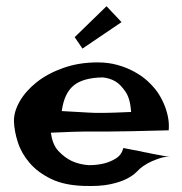

<svg xmlns="http://www.w3.org/2000/svg" viewBox="-20 -694 593 624"><path d="M268.6 -157.2Q295.9 -157.2 319.3 -163.1Q338.9 -168 356.9 -179.2Q375 -190.4 380.9 -212.9Q400.4 -209 414.1 -206.5Q427.7 -204.1 437.5 -202.1Q448.2 -199.2 456.1 -198.2Q463.9 -196.3 474.6 -194.3Q484.4 -192.4 498.5 -189.9Q512.7 -187.5 532.2 -183.6Q517.6 -185.5 502.4 -180.7Q487.3 -175.8 473.6 -169.9Q458 -163.1 444.3 -153.3Q435.5 -147.5 424.3 -135.7Q413.1 -124 392.6 -113.3Q372.1 -102.5 338.4 -95.2Q304.7 -87.9 252 -89.8Q188.5 -91.8 145.5 -112.8Q102.5 -133.8 76.2 -164.6Q49.8 -195.3 38.1 -231.4Q26.4 -267.6 25.4 -298.8Q24.4 -330.1 43.9 -364.3Q63.5 -398.4 99.1 -426.8Q134.8 -455.1 185.5 -473.1Q236.3 -491.2 296.9 -491.2Q332 -491.2 361.8 -482.9Q391.6 -474.6 416.5 -460.9Q441.4 -447.3 460 -430.2Q478.5 -413.1 491.2 -395.5Q503.9 -377 512.7 -356.4Q520.5 -338.9 525.4 -316.4Q530.3 -293.9 528.3 -270.5Q454.1 -268.6 408.7 -267.6Q363.3 -266.6 337.9 -266.6H293.9H260.7Q243.2 -266.6 214.8 -265.6Q186.5 -264.6 145.5 -262.7Q150.4 -223.6 170.4 -202.6Q190.4 -181.6 212.9 -170.9Q238.3 -159.2 268.6 -157.2ZM180.7 -333Q211.9 -331.1 232.9 -330.1Q253.9 -329.1 267.6 -328.1Q282.2 -327.1 291 -327.1H315.4Q339.8 -327.1 406.2 -330.1Q403.3 -373 388.2 -395.5Q373 -418 356.4 -428.7Q336.9 -440.4 313.5 -442.4Q250 -441.4 219.2 -416Q188.5 -390.6 180.7 -333ZM222.7 -573.2 326.2 -673.8 375 -622.1 248 -536.1Z"/></svg>

Font: Lakki Reddy
Style: Regular
Weight: 400
Designer: Appaji Ambarisha Darbha
Version: Version 1.0.4; ttfautohint (v1.2.42-39fb)